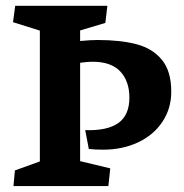

<svg xmlns="http://www.w3.org/2000/svg" viewBox="-20 -627 619 647"><path d="M114.3 -83 30.3 -52.7 25.4 0H345.2L351.6 -59.6L250 -84V-415.5Q256.8 -416.5 269.8 -417.7Q282.7 -418.9 292.5 -418.9Q354.5 -418.9 385.3 -386.2Q416 -353.5 416 -297.9Q416 -238.8 378.7 -212.4Q341.3 -186 267.1 -188.5L279.3 -125Q300.3 -122.6 327.1 -122.6Q392.6 -122.6 445.1 -147.2Q497.6 -171.9 527.3 -216.6Q557.1 -261.2 557.1 -318.4Q557.1 -386.7 525.9 -425Q494.6 -463.4 440.7 -477.8Q386.7 -492.2 309.1 -492.2Q284.2 -492.2 250 -488.8V-524.4L335 -549.8L341.8 -607.4H31.2L23.9 -552.2L114.3 -523.9Z"/></svg>

Font: Neuton
Style: Bold
Weight: 700
Designer: Brian M Zick
Foundry: Brian M Zick
Version: Version 1.560